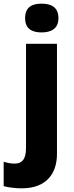

<svg xmlns="http://www.w3.org/2000/svg" viewBox="-72 -788 402 1048"><path d="M65 -689C65 -629 105 -611 155 -611C204 -611 247 -629 247 -689C247 -751 204 -768 155 -768C105 -768 65 -751 65 -689ZM46 240C188 240 239 152 239 52V-549H70V21C70 88 42 105 9 105C-14 105 -31 101 -52 95V228C-28 235 14 240 46 240Z"/></svg>

Font: Noto Sans Lao ExtraBold
Style: Regular
Weight: 800
Designer: Monotype Design Team
Foundry: Monotype Imaging Inc.
Version: Version 2.003